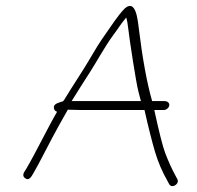

<svg xmlns="http://www.w3.org/2000/svg" viewBox="-20 -642 663 646"><path d="M536.8 -302H491.8C474.3 -363.3 459.3 -445.3 446.8 -548C443 -579.6 436 -644.9 400.2 -614C389 -603.1 373.5 -583.3 353.8 -554.5C331.5 -521.9 317.1 -504.4 285.8 -450C260.8 -406.5 227.2 -357.9 195.3 -305C193.8 -303.7 192.6 -302.3 191.7 -301C189.6 -300.3 187.1 -299.7 184.4 -299L173.7 -295C154.8 -289 159.8 -268.8 172.1 -266C142 -214.6 101 -129.7 68.9 -75L60.8 -62C55.9 -52 58.6 -44.6 68.9 -40C74.8 -37.4 80.8 -40.7 86.9 -50L95.1 -64C100.6 -73.3 105.5 -82.2 109.8 -90.5C144.9 -158.2 165.3 -197.7 208.2 -273L246.1 -272H466.1C479.8 -211.4 491.7 -164.3 501.8 -130.5C511.8 -96.7 525.9 -63.9 544.1 -32L549.5 -22C559 -6 585.8 -24 576.3 -40L570.9 -50C558 -73.8 546.3 -99.6 535.7 -127.5C527.5 -149.2 515.3 -197.3 499.1 -272H532.1C540 -272 548.2 -279.1 549.5 -287C550.7 -294.9 544.8 -302 532.1 -302ZM221.1 -302C240.2 -332.1 261.6 -367.3 281.9 -398.1C299.4 -424.6 334.8 -488.7 360.6 -523.3C383.7 -554.3 383.4 -557.3 404.6 -583C407.5 -574.6 409.9 -561.2 411.9 -542.7C415.2 -511.5 438.1 -362.3 445.5 -334.8C450.9 -314.9 453.7 -304 454.1 -302Z"/></svg>

Font: MewTooHand
Style: Ita
Weight: 400
Designer: Mew Too, Robert Jablonski
Version: Version 0.77